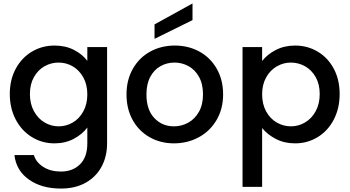

<svg xmlns="http://www.w3.org/2000/svg" viewBox="-20 -825 2034 1117"><path d="M297 -560Q361 -560 410.5 -534.5Q460 -509 488 -471V-551H603V9Q603 85 571 144.5Q539 204 478.5 238Q418 272 334 272Q222 272 148 219.5Q74 167 64 77H177Q190 120 232.5 146.5Q275 173 334 173Q403 173 445.5 131Q488 89 488 9V-83Q459 -44 409.5 -17.5Q360 9 297 9Q225 9 165.5 -27.5Q106 -64 71.5 -129.5Q37 -195 37 -278Q37 -361 71.5 -425Q106 -489 165.5 -524.5Q225 -560 297 -560ZM488 -276Q488 -333 464.5 -375Q441 -417 403 -439Q365 -461 321 -461Q277 -461 239 -439.5Q201 -418 177.5 -376.5Q154 -335 154 -278Q154 -221 177.5 -178Q201 -135 239.5 -112.5Q278 -90 321 -90Q365 -90 403 -112Q441 -134 464.5 -176.5Q488 -219 488 -276Z M992 9Q914 9 851 -26.5Q788 -62 752 -126.5Q716 -191 716 -276Q716 -360 753 -425Q790 -490 854 -525Q918 -560 997 -560Q1076 -560 1140 -525Q1204 -490 1241 -425Q1278 -360 1278 -276Q1278 -192 1240 -127Q1202 -62 1136.5 -26.5Q1071 9 992 9ZM992 -90Q1036 -90 1074.5 -111Q1113 -132 1137 -174Q1161 -216 1161 -276Q1161 -336 1138 -377.5Q1115 -419 1077 -440Q1039 -461 995 -461Q951 -461 913.5 -440Q876 -419 854 -377.5Q832 -336 832 -276Q832 -187 877.5 -138.5Q923 -90 992 -90ZM1100 -708 879 -599V-683L1100 -805Z M1505 -470Q1534 -508 1584 -534Q1634 -560 1697 -560Q1769 -560 1828.5 -524.5Q1888 -489 1922 -425Q1956 -361 1956 -278Q1956 -195 1922 -129.5Q1888 -64 1828.5 -27.5Q1769 9 1697 9Q1634 9 1585 -16.5Q1536 -42 1505 -80V262H1391V-551H1505ZM1840 -278Q1840 -335 1816.5 -376.5Q1793 -418 1754.5 -439.5Q1716 -461 1672 -461Q1629 -461 1590.5 -439Q1552 -417 1528.5 -375Q1505 -333 1505 -276Q1505 -219 1528.5 -176.5Q1552 -134 1590.5 -112Q1629 -90 1672 -90Q1716 -90 1754.5 -112.5Q1793 -135 1816.5 -178Q1840 -221 1840 -278Z"/></svg>

Font: MSTAGE Medium
Style: Regular
Weight: 500
Designer: Ninad Kale (Devanagari), Jonny Pinhorn (Latin)
Foundry: Indian Type Foundry
Version: 4.004